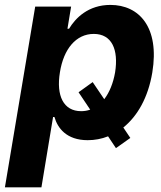

<svg xmlns="http://www.w3.org/2000/svg" viewBox="-36 -573 667 797"><path d="M348.7 -232.2 290.1 -190 338.4 -117.9C326.7 -113.6 314.3 -111.5 300.8 -111.5C227.6 -111.5 196.7 -175.4 212.7 -272.7C228 -370 279.8 -432.2 353.3 -432.2C428.3 -432.2 456.7 -367.2 441.8 -272.7C433.9 -227.6 418.3 -189.3 396.7 -161.2ZM-15.6 204.5H136L184.3 -87.4H190C202.8 -41.9 239.7 8.9 328.1 8.9C357.2 8.9 385.7 3.6 412.6 -7.1L445.3 41.9L505 -0.4L475.9 -43.7C534.1 -90.6 578.8 -167.3 596.2 -272C627.1 -459.5 541.9 -552.6 422.2 -552.6C330.6 -552.6 277.3 -498.2 250.7 -453.8H244L259.2 -545.5H110.1Z"/></svg>

Font: Margiela Sans
Style: Bold Italic
Weight: 700
Italic angle: -9.39999°
Designer: Stefan Endress, Andreas Faust
Version: Version 1.100;FEAKit 1.0